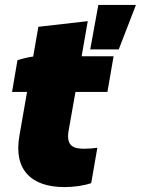

<svg xmlns="http://www.w3.org/2000/svg" viewBox="-20 -749 573 781"><path d="M242 12C278 12 318 7 351 -4L376 -148C363 -146 342 -144 324 -144C282 -144 248 -152 259 -217L287 -375H417L442 -520H312L337 -663L136 -640L115 -519C92 -516 66 -509 51 -504L29 -375H90L59 -197C34 -56 110 12 242 12ZM347 -548H463L533 -729H380Z"/></svg>

Font: Fixel Text 20240404 Black
Style: Italic
Weight: 900
Width: 4
Italic angle: -10°
Designer: AlfaBravo + MacPaw
Foundry: Kyrylo Tkachov, Marchela Mozhyna, Serhii Makarenko, Maria Weinstein, Zakhar Kryvoshyya
Version: Version 1.211;Glyphs 3.2 (3225)